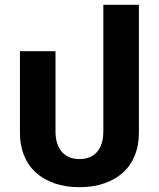

<svg xmlns="http://www.w3.org/2000/svg" viewBox="-20 -767 661 799"><path d="M311 12Q253 12 207 -4Q161 -20 129 -49Q97 -78 80 -120Q63 -162 63 -213V-554H211V-220Q211 -165 237.5 -135Q264 -105 311 -105Q358 -105 384 -135Q410 -165 410 -220V-747H558V-213Q558 -162 541 -120Q524 -78 492 -49Q460 -20 414 -4Q368 12 311 12Z"/></svg>

Font: IBM Plex Sans Thai
Style: Bold
Weight: 700
Designer: Mike Abbink, Paul van der Laan, Pieter van Rosmalen, Ben Mitchell, Mark Frömberg
Foundry: Bold Monday
Version: Version 1.2